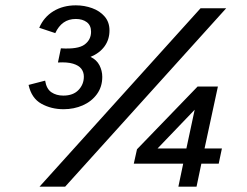

<svg xmlns="http://www.w3.org/2000/svg" viewBox="-20 -699 926 719"><path d="M128 0 731 -668H827L224 0ZM218 -290Q172 -290 135 -310.5Q98 -331 87 -381L149 -397Q154 -366 172.5 -353.5Q191 -341 217 -341Q254 -341 274 -362Q294 -383 294 -412Q294 -429 284.5 -441.5Q275 -454 253.5 -460.5Q232 -467 197 -465L208 -518Q272 -514 296.5 -532Q321 -550 321 -580Q321 -604 305 -616Q289 -628 264 -628Q237 -628 218 -614.5Q199 -601 187 -575L127 -595Q144 -635 180 -657Q216 -679 264 -679Q296 -679 325 -668.5Q354 -658 372 -637Q390 -616 390 -585Q390 -551 371.5 -525.5Q353 -500 319 -486Q342 -475 352.5 -454.5Q363 -434 363 -411Q363 -374 343 -346.5Q323 -319 290 -304.5Q257 -290 218 -290ZM648 0 666 -86H481L493 -140L720 -375H796L746 -143H811L799 -86H734L716 0ZM570 -143H678L709 -288Z"/></svg>

Font: Atkinson Hyperlegible Next
Style: Italic
Weight: 400
Italic angle: -12°
Designer: Elliott Scott, Megan Eiswerth, Linus Boman, Theodore Petrosky, Letters from Sweden
Foundry: Applied Design Works, Letters from Sweden
Version: Version 2.001